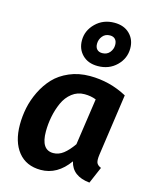

<svg xmlns="http://www.w3.org/2000/svg" viewBox="-128 -943 827 1043"><g transform="rotate(15 285.5 -422.0)"><path d="M384.8 -859.9Q439 -859.9 470.9 -828.1Q502.9 -796.4 502.9 -747.1Q502.9 -690.4 461.2 -649.7Q419.4 -608.9 356 -608.9Q301.8 -608.9 269.8 -640.9Q237.8 -672.9 237.8 -722.2Q237.8 -777.3 279.8 -818.6Q321.8 -859.9 384.8 -859.9ZM378.9 -787.1Q352.5 -787.1 337.2 -768.3Q321.8 -749.5 321.8 -725.1Q321.8 -705.1 332.3 -694.1Q342.8 -683.1 361.8 -683.1Q388.2 -683.1 403.6 -701.7Q418.9 -720.2 418.9 -744.1Q418.9 -764.6 408.4 -775.9Q397.9 -787.1 378.9 -787.1ZM331.1 -545.9Q442.4 -545.9 540 -493.2L490.2 -145Q486.3 -115.7 491.2 -101.8Q496.1 -87.9 517.1 -79.1L477.1 14.2Q378.9 4.4 360.8 -74.2Q296.4 16.1 203.1 16.1Q121.1 16.1 75.9 -40.3Q30.8 -96.7 30.8 -192.9Q30.8 -240.2 40.5 -287.6Q50.3 -335 73.2 -382.1Q96.2 -429.2 129.9 -465.1Q163.6 -501 215.6 -523.4Q267.6 -545.9 331.1 -545.9ZM328.1 -442.9Q288.6 -442.9 258.1 -419.2Q227.5 -395.5 210.4 -357.4Q193.4 -319.3 185.1 -277.3Q176.8 -235.4 176.8 -192.9Q176.8 -89.8 245.1 -89.8Q275.4 -89.8 301.8 -110.1Q328.1 -130.4 355 -168.9L393.1 -431.2Q363.8 -442.9 328.1 -442.9Z"/></g></svg>

Font: FiraGO SemiBold
Style: Italic
Weight: 600
Italic angle: -8°
Designer: bBox Type GmbH
Foundry: bBox Type GmbH
Version: Version 1.001;PS 001.001;hotconv 1.0.88;makeotf.lib2.5.64775